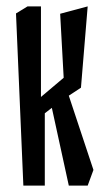

<svg xmlns="http://www.w3.org/2000/svg" viewBox="-20 -580 330 600"><path d="M30 -538 66 -560H108V-277L179 -337L168 -537L254 -560L233 -306L195 -281L272 -49L254 0H195L142 -243L120 -226V0H53Z"/></svg>

Font: Bahianita
Style: Regular
Weight: 400
Designer: Pablo Cosgaya & Dani Raskovsky
Foundry: Pablo Cosgaya & Dani Raskovsky
Version: Version 1.008